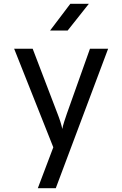

<svg xmlns="http://www.w3.org/2000/svg" viewBox="-20 -805 640 1005"><path d="M178 180 259 -34 54 -550H151L281 -210Q289 -190 296 -168Q303 -146 306 -130Q309 -146 316 -168Q323 -190 330 -210L451 -550H546L272 180ZM242 -645 348 -785H445L334 -645Z"/></svg>

Font: JetBrains Mono
Style: Regular
Weight: 400
Monospace: yes
Designer: Philipp Nurullin, Konstantin Bulenkov
Foundry: JetBrains
Version: Version 2.305